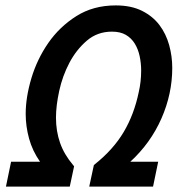

<svg xmlns="http://www.w3.org/2000/svg" viewBox="-20 -690 657 710"><path d="M462 -92H565L546 0H310L327 -79L330 -82Q399 -137 437.5 -202Q476 -267 493 -349Q502 -388 502 -429Q502 -456 496.5 -482Q491 -508 478.5 -528.5Q466 -549 445.5 -561Q425 -573 394 -573Q340 -573 301 -539.5Q262 -506 236.5 -457.5Q211 -409 199 -354Q187 -299 187 -255Q187 -205 202 -162Q217 -119 250 -80L254 -75L238 0H2L21 -92H128Q100 -132 87.5 -177.5Q75 -223 75 -269Q75 -330 96 -400.5Q117 -471 158.5 -531Q200 -591 262.5 -630.5Q325 -670 408 -670Q465 -670 505 -650Q545 -630 569.5 -597.5Q594 -565 605.5 -523.5Q617 -482 617 -439Q617 -343 577 -252Q537 -161 462 -92Z"/></svg>

Font: Codetta
Style: Bold Italic
Weight: 700
Italic angle: -11°
Designer: Ulrich Proeller
Foundry: PROSA GmbH
Version: Version 2.00;September 29, 2018;FontCreator 11.5.0.2427 64-b